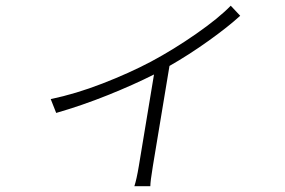

<svg xmlns="http://www.w3.org/2000/svg" viewBox="-20 -582 996 670"><path d="M785.2 -562.1 818.2 -527Q776.3 -488.6 708.1 -439.8Q639.9 -391 571.4 -351.9L513.5 -2.8Q504.6 51.1 504.6 67.8H448.9Q457 42.6 464.5 -2.8L517.4 -322.1Q446.4 -286.2 356.2 -250Q266 -213.8 176.1 -187.9L157 -236.2Q244 -254.3 337.4 -290.5Q430.8 -326.7 506.7 -366.8Q586.3 -409.4 664.6 -464Q742.9 -518.5 785.2 -562.1Z"/></svg>

Font: Karasuma Gothic
Style: Light Italic
Weight: 300
Italic angle: 9.39998°
Designer: Rasmus Andersson / Ryoko Nishizuka
Foundry: rsms
Version: Version 1.00